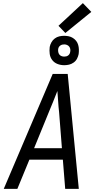

<svg xmlns="http://www.w3.org/2000/svg" viewBox="-20 -1208 640 1228"><path d="M4 0 317 -735H413L484 0H397L382 -187H168L91 0ZM198 -260H376L358 -490Q354 -524 352 -558Q350 -592 347 -626Q334 -592 320 -558Q306 -524 292 -490ZM391 -791Q368 -791 347.5 -799Q327 -807 314 -824Q301 -841 298 -863Q295 -885 298 -908Q301 -923 309 -937.5Q317 -952 330.5 -962Q344 -972 359.5 -975.5Q375 -979 390 -979Q405 -979 419.5 -976Q434 -973 446.5 -965Q459 -957 467.5 -946Q476 -935 480 -921Q484 -907 484.5 -892Q485 -877 483 -862Q480 -847 472.5 -832.5Q465 -818 451 -808Q437 -798 421.5 -794.5Q406 -791 391 -791ZM390 -846Q397 -846 403.5 -847.5Q410 -849 415.5 -853Q421 -857 424.5 -863Q428 -869 429 -876Q431 -885 429.5 -894Q428 -903 422.5 -910Q417 -917 408.5 -920.5Q400 -924 391 -924Q384 -924 378 -922.5Q372 -921 366 -917Q360 -913 356.5 -907Q353 -901 352 -894Q351 -885 352.5 -876Q354 -867 359 -860Q364 -853 372.5 -849.5Q381 -846 390 -846ZM398 -997 354 -1043 510 -1188 564 -1132Z"/></svg>

Font: Iosevka Extended
Style: Italic
Weight: 400
Width: 7
Italic angle: -9°
Monospace: yes
Designer: Belleve Invis
Foundry: Belleve Invis
Version: Version 32.5.0; ttfautohint (v1.8.4)